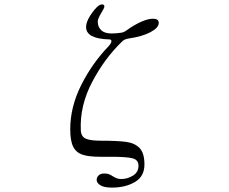

<svg xmlns="http://www.w3.org/2000/svg" viewBox="-20 -719 1040 872"><path d="M474 -510Q486 -524 486 -532Q486 -540 476 -540Q371 -543 371 -596Q371 -629 411 -677Q430 -699 443 -699Q454 -699 454 -690Q454 -684 449 -676Q441 -663 432.5 -647Q424 -631 424 -621Q424 -597 439.5 -582Q455 -567 486 -567Q508 -567 527 -570Q542 -571 556 -582Q591 -607 622 -620.5Q653 -634 675 -634Q701 -634 701 -615Q701 -593 663.5 -573Q626 -553 564 -544Q544 -541 534 -530Q455 -454 398.5 -346.5Q342 -239 347 -128Q348 -99 369 -89.5Q390 -80 436 -80Q514 -80 553.5 -74.5Q593 -69 614.5 -46Q636 -23 636 28Q636 82 593 107.5Q550 133 488 133Q453 133 436 122.5Q419 112 419 98Q419 86 428 77.5Q437 69 453 69Q466 69 474.5 72Q483 75 493 82Q503 88 511 91Q519 94 531 94Q559 94 584 78.5Q609 63 609 34Q609 7 582 0Q555 -7 485 -7H435Q383 -7 354.5 -16.5Q326 -26 312.5 -52.5Q299 -79 299 -132Q299 -233 348.5 -332Q398 -431 474 -510Z"/></svg>

Font: Hina Mincho
Style: Regular
Weight: 400
Designer: satsuyako
Foundry: satsuyako
Version: Version 1.100